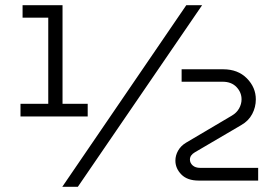

<svg xmlns="http://www.w3.org/2000/svg" viewBox="-20 -720 1081 740"><path d="M59 -271V-320H166V-652H67V-700H221V-320H318V-271ZM220 0 698 -700H759L280 0ZM746 -24Q702 -24 679 -47.5Q656 -71 656 -101Q656 -121 666.5 -139.5Q677 -158 697 -170L873 -274Q892 -285 901.5 -302Q911 -319 911 -337Q911 -364 891.5 -384.5Q872 -405 838 -405H680V-453H840Q897 -453 931.5 -418Q966 -383 966 -337Q966 -307 952 -280.5Q938 -254 910 -238L731 -133Q712 -122 712 -105Q712 -92 722.5 -82.5Q733 -73 752 -73H975V-24Z"/></svg>

Font: MuseoModerno Light
Style: Regular
Weight: 300
Designer: Pablo Cosgaya, Héctor Gatti, Marcela Romero, and the Authors of The MuseoModerno Project.
Foundry: Omnibus-Type Team
Version: Version 1.001